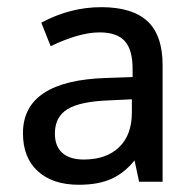

<svg xmlns="http://www.w3.org/2000/svg" viewBox="-20 -510 523 531"><path d="M364.7 -7.3 352.1 -66.4Q323.7 -31.2 287.6 -15.1Q251.5 1 197.8 1Q126 1 84.7 -36.4Q43.5 -73.7 43.5 -141.6Q43.5 -287.6 275.4 -294.4L346.7 -296.9V-319.8Q346.7 -372.6 325 -396.5Q303.2 -420.4 255.4 -420.4Q199.7 -420.4 120.1 -382.3L94.2 -447.3Q134.3 -468.8 175.8 -479.5Q217.3 -490.2 259.8 -490.2Q345.7 -490.2 387.7 -451.4Q429.7 -412.6 429.7 -329.6V-7.3ZM211.9 -68.8Q273.9 -68.8 309.3 -102.8Q344.7 -136.7 344.7 -199.2V-235.4L282.2 -232.4Q201.2 -229.5 166.5 -208Q131.8 -186.5 131.8 -140.6Q131.8 -105 152.6 -86.9Q173.3 -68.8 211.9 -68.8Z"/></svg>

Font: XL-Viking
Style: Regular
Weight: 400
Foundry: Ascender Corporation
Version: Version 1.10 March 23, 2015